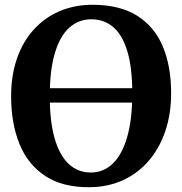

<svg xmlns="http://www.w3.org/2000/svg" viewBox="-20 -772 762 803"><path d="M137.3 -343 137.8 -403.1H593.6L592.6 -343ZM355.9 11Q242.4 12.1 169.4 -35.9Q96.3 -84 61.4 -170.1Q26.5 -256.2 26.5 -369.3Q26.5 -457 51.1 -527.7Q75.7 -598.3 121.3 -648.4Q166.8 -698.6 229.5 -725.3Q292.2 -752.1 368.2 -752.1Q481.1 -751.7 553.6 -706.2Q626.1 -660.7 660.9 -577.8Q695.7 -494.8 695.7 -382.3Q695.7 -294.8 671.1 -222.9Q646.6 -150.9 601.4 -98.8Q556.2 -46.7 493.9 -18.2Q431.5 10.2 355.9 11ZM361.7 -691.3Q308.6 -691.3 269.7 -656.3Q230.8 -621.2 209.4 -549.8Q188.1 -478.4 188.1 -369.6Q188.1 -264 208.6 -193.1Q229 -122.2 267.4 -86.3Q305.8 -50.5 359.8 -50.5Q412.9 -50.5 451.7 -87.8Q490.6 -125.2 511.9 -199Q533.2 -272.8 533.2 -381.6Q533.2 -487.8 513 -556.2Q492.8 -624.6 454.4 -658Q416 -691.3 361.7 -691.3Z"/></svg>

Font: Merriweather 7pt Light
Style: Regular
Weight: 300
Designer: Eben Sorkin
Foundry: Eben Sorkin
Version: Version 2.200;gftools[0.9.31]